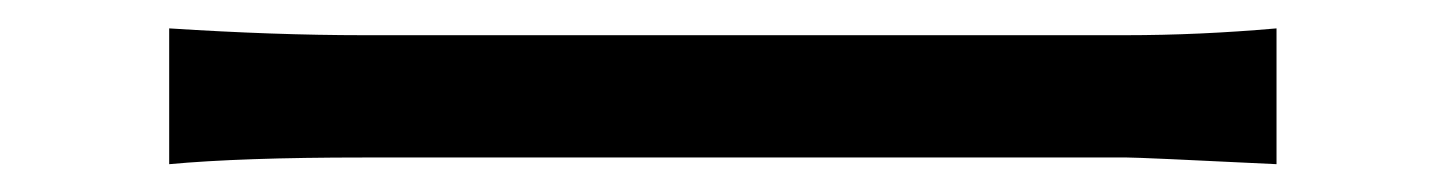

<svg xmlns="http://www.w3.org/2000/svg" viewBox="-20 -453 1040 138"><path d="M101.6 -335V-432.6Q177.7 -427.7 241.2 -427.7H789.1Q841.8 -427.7 897.5 -432.6V-335Q799.8 -339.8 790 -339.8H241.2Q153.3 -339.8 101.6 -335Z"/></svg>

Font: Gen Shin Gothic Regular
Style: Regular
Weight: 400
Designer: [Source Han Sans]
Ryoko NISHIZUKA  (kana & ideographs); Paul D. Hunt (Latin, Greek & Cyrillic); Wenlong ZHANG  (bopomofo
Version: Version 1.002.20150607